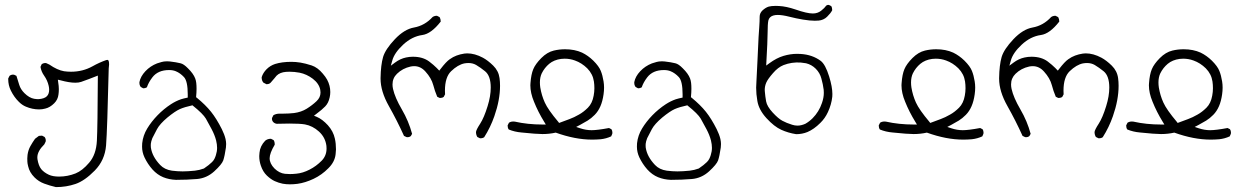

<svg xmlns="http://www.w3.org/2000/svg" viewBox="-20 -452 5040 776"><path d="M121.6 108.9Q111.3 123.5 102.8 138.7Q94.2 153.8 91.3 173.8Q90.3 182.6 90.3 188.2Q90.3 193.8 90.6 201.2Q90.8 208.5 93.8 220.2Q99.1 244.6 119.6 265.1Q136.2 281.7 158.4 290Q180.7 298.3 206.1 304.2Q248 304.2 285.2 291.5Q322.3 278.8 363 237.3Q403.8 195.8 408.7 135.7Q413.6 72.8 419.4 -175.3Q420.9 -185.5 420.9 -191.4Q420.9 -197.3 420.4 -200.2Q419.4 -206.5 417.7 -208.3Q416 -210 413.8 -210Q411.6 -210 408.7 -209Q380.9 -199.2 354 -184.1Q314.5 -162.1 267.1 -162.1Q252.9 -162.1 238.8 -164.1Q211.4 -168.9 179.7 -190.9L167 -196.8Q165.5 -197.3 163.6 -197.3Q155.3 -197.3 148.4 -192.4L143.6 -181.6Q147 -162.1 158.2 -146.5Q171.9 -127 176.8 -105Q178.7 -96.2 178.7 -89.8Q178.7 -72.3 169.4 -63Q159.7 -53.2 136.7 -51.3Q134.3 -51.3 129.9 -51.3Q125.5 -51.3 118.2 -52.7Q98.1 -56.2 78.6 -75.7Q63.5 -90.8 57.9 -108.6Q52.2 -126.5 46.4 -145.5L37.1 -149.9Q35.2 -150.4 32.7 -150.4Q24.9 -150.4 18.6 -145.5L13.2 -134.8Q13.2 -133.8 13.2 -132.3Q13.2 -107.4 23.9 -85.9Q37.1 -59.1 56.2 -40.5Q69.3 -27.3 84.5 -21Q110.8 -9.8 138.2 -9.8Q150.9 -9.8 163.1 -13.2Q182.1 -17.6 199.2 -34.7Q213.9 -49.3 216.3 -69.8Q217.8 -79.6 217.8 -91.8Q217.8 -104 215.3 -119.1L213.9 -129.9L224.6 -127.4Q260.3 -117.7 284.2 -117.7Q298.3 -117.7 308.1 -121.1Q336.4 -130.9 375.5 -146.5Q374.5 62.5 371.6 116.7Q368.7 172.9 340.3 205.6Q313 237.8 285.2 249Q252.9 261.7 218.8 261.7Q193.8 261.7 177.7 254.4Q157.7 245.1 146.5 231.4Q135.7 217.8 131.3 190.9Q130.9 187.5 130.9 184.1Q130.9 159.2 159.2 131.3L164.6 120.1Q165 118.2 165 115.7Q165 107.9 160.2 101.6L149.9 96.2L137.2 97.2Z M663.6 -168.9Q678.7 -168.9 690.4 -164.1Q708.5 -156.7 723.6 -140.4Q738.8 -124 738.8 -70.8Q738.8 -66.9 738.8 -57.6Q722.2 -54.2 711.4 -50.8Q690.4 -43.5 670.9 -30.8Q641.6 -11.7 616.7 13.9Q591.8 39.6 575 67.4Q558.1 95.2 554.7 127Q554.2 133.3 554.2 140.6Q554.2 163.1 564 184.1Q576.7 210.9 596.2 232.9Q615.7 254.4 639.6 264.2Q663.6 273.9 691.4 274.9Q735.4 274.9 776.4 271.5Q815.4 268.1 845.7 240.7Q876.5 212.4 882.3 196.3Q888.2 178.7 893.1 144.5Q894 138.7 894 130.1Q894 121.6 891.6 109.9Q887.2 91.3 876.5 69.8Q855 27.3 833 -0.2Q811 -27.8 775.9 -56.6L772.5 -59.1Q774.4 -79.1 774.4 -93Q774.4 -106.9 773.2 -116.9Q772 -127 769 -134.8Q761.7 -154.3 739.7 -175.8Q722.7 -193.4 709.5 -196.3Q691.9 -200.7 666.5 -203.6Q661.6 -204.1 657.5 -204.1Q653.3 -204.1 647.7 -203.9Q642.1 -203.6 633.1 -201.4Q624 -199.2 614.7 -195.8Q587.4 -185.1 567.6 -164.1Q547.9 -143.1 543.5 -120.1Q543.5 -119.1 543.5 -117.7Q543.5 -116.2 543.7 -114Q543.9 -111.8 544.4 -109.4Q545.9 -104.5 548.8 -100.6L558.6 -95.2Q559.1 -95.2 561.3 -95.2Q563.5 -95.2 567.1 -96.2Q570.8 -97.2 573.7 -99.1Q580.1 -118.7 595.7 -139.2Q618.2 -168.9 663.6 -168.9ZM674.8 237.8Q645 233.4 627.4 214.8Q611.3 197.8 602.1 180.7Q592.8 163.6 589.8 144.5Q589.4 140.1 589.4 136.7Q589.4 133.3 589.6 129.2Q589.8 125 591.6 118.7Q593.3 112.3 595.7 106.4Q604 89.4 614.7 69.8Q626 48.8 656.7 22.9Q687.5 -2.4 706.8 -11Q726.1 -19.5 757.8 -26.4Q780.3 -8.3 793.2 4.6Q806.2 17.6 812 27.3Q822.8 46.4 835.2 69.8Q847.7 93.3 853.5 115.7Q857.4 131.8 857.4 145.5Q857.4 160.2 852.5 175.3Q850.1 183.1 846.7 189.9Q843.3 196.8 836.9 203.1Q825.2 214.8 804.2 229Q785.6 235.8 767.6 237.8Q738.8 240.7 718 240.7Q697.3 240.7 674.8 237.8Z M1098.6 48.3Q1128.9 47.4 1149.9 47.4Q1192.4 47.4 1212.4 50.8Q1243.7 56.6 1269 79.6Q1294.9 103 1299.3 137.7Q1299.8 143.6 1299.8 148.4Q1299.8 177.2 1280.3 197.3Q1258.3 219.7 1231.4 233.4Q1204.1 247.6 1177.7 250Q1163.6 251.5 1152.1 251.5Q1140.6 251.5 1131.8 250.5Q1108.9 248 1089.4 229Q1069.8 209 1069.8 187.5Q1069.8 167.5 1090.3 132.8Q1090.3 131.8 1090.3 131.3Q1090.3 120.6 1085.9 114.3L1075.2 108.9Q1074.7 108.9 1074.2 108.9Q1061.5 108.9 1051.8 116.7Q1031.2 138.2 1028.8 165Q1027.8 171.9 1027.8 178.7Q1027.8 198.7 1034.2 217.3Q1042.5 242.2 1058.6 257.6Q1074.7 272.9 1090.3 280Q1106 287.1 1122.6 290.5Q1136.7 293 1151.6 293Q1166.5 293 1182.1 291Q1213.9 286.6 1247.3 270.8Q1280.8 254.9 1307.1 228Q1333 202.6 1336.4 171.4Q1337.9 159.7 1337.9 151.9Q1337.9 127.9 1333.5 108.4Q1327.1 78.6 1305.2 54.2Q1282.7 29.8 1260.7 20.5L1249 15.6L1259.3 7.8Q1281.2 -8.3 1294.4 -22Q1307.6 -35.6 1312.5 -58.6Q1314.9 -69.3 1314.9 -80.1Q1314.9 -106 1302.2 -129.9Q1295.4 -142.1 1284.7 -154.3Q1264.2 -179.2 1239.7 -187.5Q1213.9 -195.8 1194.6 -199Q1175.3 -202.1 1157.7 -202.1Q1119.6 -202.1 1091.8 -193.4Q1072.3 -187 1057.6 -172.4Q1043 -157.7 1037.6 -140.1Q1037.6 -139.6 1037.6 -138.7Q1037.6 -126.5 1044.4 -118.2L1056.6 -111.8Q1057.1 -111.8 1059.8 -111.8Q1062.5 -111.8 1066.4 -113Q1070.3 -114.3 1073.7 -117.7Q1082.5 -127 1089.1 -135.5Q1095.7 -144 1097.7 -146Q1111.3 -159.7 1136.2 -161.6Q1143.1 -162.1 1150.4 -162.1Q1169.9 -162.1 1190.9 -158.2Q1219.7 -152.3 1244.1 -133.8Q1269.5 -114.3 1274.4 -88.9Q1275.4 -83.5 1275.4 -78.1Q1275.4 -58.1 1259.3 -43Q1241.7 -26.4 1219.7 -12.7Q1197.8 1 1168.5 4.9Q1146.5 7.3 1125.5 7.3H1110.4Q1095.7 7.3 1085 13.7L1079.6 24.4Q1079.1 26.4 1079.1 27.8Q1079.1 35.6 1084.5 41.5Q1090.8 47.4 1098.6 48.3Z M1921.4 106.9Q1931.2 106.9 1937 102.5Q1962.4 62.5 1978 17.6Q2001 -47.9 2001 -105.5Q2001 -121.6 1999 -136.2Q1995.1 -165.5 1973.4 -186.8Q1951.7 -208 1931.6 -218.8Q1898.9 -236.3 1868.2 -236.3Q1862.3 -236.3 1856.4 -235.4Q1839.8 -232.9 1825.4 -227.5Q1811 -222.2 1797.4 -212.4Q1783.2 -202.6 1760.7 -173.3L1755.4 -166.5Q1747.6 -174.8 1745.1 -177.2Q1732.9 -189.5 1714.4 -203.6Q1688.5 -222.7 1648.9 -222.7Q1634.8 -222.7 1621.1 -219.7Q1597.7 -214.8 1576.7 -199.2L1559.6 -186.5L1565.4 -207Q1573.7 -238.3 1609.4 -271.5Q1645 -304.7 1687 -310.5Q1722.7 -315.4 1761.2 -364.7Q1761.2 -365.2 1761.2 -365.7Q1761.2 -375 1756.8 -382.8L1746.1 -388.2Q1745.6 -388.2 1743.7 -388.2Q1741.7 -388.2 1739.3 -387.7Q1733.4 -386.7 1728.5 -383.3Q1696.8 -348.6 1653.3 -340.8Q1614.3 -334 1575.9 -293.5Q1537.6 -252.9 1528.3 -221.7Q1519 -189.5 1518.1 -136.7Q1518.1 -135.3 1518.1 -133.8Q1518.1 -83 1551.5 -23.7Q1585 35.6 1612.8 97.2L1623 102.1Q1625 102.5 1626.5 102.5Q1635.3 102.5 1640.6 97.7L1645.5 88.9Q1631.8 37.6 1604 -10Q1576.2 -57.6 1568.4 -92.8Q1566.4 -102.1 1566.4 -110.8Q1566.4 -136.2 1584.5 -153.8Q1606.9 -175.8 1639.6 -183.1Q1647 -184.6 1654.3 -184.6Q1680.2 -184.6 1699.7 -162.6Q1723.6 -136.2 1731 -108.4Q1737.3 -84 1747.1 -61L1756.8 -56.2Q1757.3 -56.2 1758.1 -56.2Q1758.8 -56.2 1760 -56.2Q1761.2 -56.2 1762.5 -56.4Q1763.7 -56.6 1764.9 -56.9Q1766.1 -57.1 1767.3 -57.4Q1768.6 -57.6 1769.5 -58.1Q1771.5 -59.1 1773.4 -60.5L1778.8 -70.8Q1778.3 -78.6 1778.3 -85.4Q1778.3 -140.1 1803.2 -164.1Q1830.6 -190.4 1856.9 -195.8Q1865.7 -197.3 1873.5 -197.3Q1890.6 -197.3 1904.3 -189.5Q1922.4 -178.7 1940.4 -164.1Q1963.4 -145.5 1963.4 -98.1Q1963.4 -63.5 1950.7 -22.9Q1936.5 23.4 1920.7 47.9Q1904.8 72.3 1903.8 81.5Q1903.8 92.8 1909.2 101.6L1919.9 106.9Q1920.4 106.9 1921.4 106.9Z M2441.4 65.4Q2394 74.2 2371.1 74.2Q2348.1 74.2 2324.7 66.4L2308.6 61L2323.7 53.2Q2340.3 44.4 2355 35.4Q2369.6 26.4 2383.8 12Q2397.9 -2.4 2406.7 -22.7Q2415.5 -43 2419.4 -70.8Q2421.4 -85 2421.4 -97.9Q2421.4 -110.8 2419.4 -123Q2415.5 -147.5 2408.2 -165.5Q2400.9 -184.1 2377.9 -207Q2356.9 -227.5 2332.5 -239.3Q2302.7 -252.9 2263.7 -252.9Q2240.2 -252.9 2218.3 -247.6Q2191.4 -241.2 2167.7 -217.3Q2144 -193.4 2135.3 -172.4Q2126.5 -151.4 2124 -116.2Q2123.5 -111.8 2123.5 -107.4Q2123.5 -76.2 2138.2 -41Q2154.8 0.5 2179.2 40L2186 51.3H2172.9Q2112.8 51.3 2061 39.6Q2057.6 39.1 2054.4 39.1Q2051.3 39.1 2048.3 39.6Q2042.5 40.5 2037.1 43.9L2031.7 54.7Q2031.7 55.2 2031.7 56.2Q2031.7 64.9 2036.1 71.3Q2059.6 81.1 2087.9 83.5Q2147.9 89.8 2172.4 89.8Q2200.2 89.8 2226.1 84Q2304.7 112.3 2373 112.3Q2389.6 112.3 2407.7 110.8Q2430.2 108.4 2450.2 99.1L2454.6 88.9Q2455.1 86.9 2455.1 84Q2455.1 76.2 2451.2 70.3ZM2162.1 -118.7Q2162.1 -139.6 2169.4 -155.3Q2180.7 -178.2 2199.7 -194.1Q2218.8 -210 2247.6 -213.9Q2255.4 -214.8 2262.2 -214.8Q2283.7 -214.8 2303.7 -207.5Q2331.1 -197.8 2353.5 -175.8Q2376 -152.8 2380.4 -122.6Q2382.3 -109.9 2382.3 -95.2Q2382.3 -80.6 2379.4 -65.4Q2374 -34.7 2356.2 -16.8Q2338.4 1 2319.8 11.2Q2300.3 22.5 2281.7 29.3L2239.7 44.9L2236.8 41Q2194.8 -8.8 2181.9 -37.6Q2168.9 -66.4 2163.6 -98.6Q2162.1 -108.9 2162.1 -118.7Z M2663.6 -168.9Q2678.7 -168.9 2690.4 -164.1Q2708.5 -156.7 2723.6 -140.4Q2738.8 -124 2738.8 -70.8Q2738.8 -66.9 2738.8 -57.6Q2722.2 -54.2 2711.4 -50.8Q2690.4 -43.5 2670.9 -30.8Q2641.6 -11.7 2616.7 13.9Q2591.8 39.6 2575 67.4Q2558.1 95.2 2554.7 127Q2554.2 133.3 2554.2 140.6Q2554.2 163.1 2564 184.1Q2576.7 210.9 2596.2 232.9Q2615.7 254.4 2639.6 264.2Q2663.6 273.9 2691.4 274.9Q2735.4 274.9 2776.4 271.5Q2815.4 268.1 2845.7 240.7Q2876.5 212.4 2882.3 196.3Q2888.2 178.7 2893.1 144.5Q2894 138.7 2894 130.1Q2894 121.6 2891.6 109.9Q2887.2 91.3 2876.5 69.8Q2855 27.3 2833 -0.2Q2811 -27.8 2775.9 -56.6L2772.5 -59.1Q2774.4 -79.1 2774.4 -93Q2774.4 -106.9 2773.2 -116.9Q2772 -127 2769 -134.8Q2761.7 -154.3 2739.7 -175.8Q2722.7 -193.4 2709.5 -196.3Q2691.9 -200.7 2666.5 -203.6Q2661.6 -204.1 2657.5 -204.1Q2653.3 -204.1 2647.7 -203.9Q2642.1 -203.6 2633.1 -201.4Q2624 -199.2 2614.7 -195.8Q2587.4 -185.1 2567.6 -164.1Q2547.9 -143.1 2543.5 -120.1Q2543.5 -119.1 2543.5 -117.7Q2543.5 -116.2 2543.7 -114Q2543.9 -111.8 2544.4 -109.4Q2545.9 -104.5 2548.8 -100.6L2558.6 -95.2Q2559.1 -95.2 2561.3 -95.2Q2563.5 -95.2 2567.1 -96.2Q2570.8 -97.2 2573.7 -99.1Q2580.1 -118.7 2595.7 -139.2Q2618.2 -168.9 2663.6 -168.9ZM2674.8 237.8Q2645 233.4 2627.4 214.8Q2611.3 197.8 2602.1 180.7Q2592.8 163.6 2589.8 144.5Q2589.4 140.1 2589.4 136.7Q2589.4 133.3 2589.6 129.2Q2589.8 125 2591.6 118.7Q2593.3 112.3 2595.7 106.4Q2604 89.4 2614.7 69.8Q2626 48.8 2656.7 22.9Q2687.5 -2.4 2706.8 -11Q2726.1 -19.5 2757.8 -26.4Q2780.3 -8.3 2793.2 4.6Q2806.2 17.6 2812 27.3Q2822.8 46.4 2835.2 69.8Q2847.7 93.3 2853.5 115.7Q2857.4 131.8 2857.4 145.5Q2857.4 160.2 2852.5 175.3Q2850.1 183.1 2846.7 189.9Q2843.3 196.8 2836.9 203.1Q2825.2 214.8 2804.2 229Q2785.6 235.8 2767.6 237.8Q2738.8 240.7 2718 240.7Q2697.3 240.7 2674.8 237.8Z M3330.1 -432.1Q3329.6 -432.1 3328.4 -432.1Q3327.1 -432.1 3325.2 -432.1Q3321.8 -431.2 3319.8 -429.7L3318.8 -428.7Q3313 -419.9 3298.8 -408.7Q3284.7 -397.5 3265.1 -397.5Q3241.7 -397.5 3195.3 -413.6Q3157.7 -426.3 3128.9 -427.7Q3122.1 -428.2 3115.7 -428.2Q3097.2 -428.2 3086.9 -425.3Q3074.2 -421.4 3061.5 -409.7Q3050.3 -398.9 3050.3 -384.3Q3050.3 -365.7 3048.6 -342Q3046.9 -318.4 3045.9 -302.2Q3044.4 -270 3041.5 -208Q3038.6 -146 3037.4 -125.7Q3036.1 -105.5 3036.1 -97.7Q3036.1 -71.8 3041 -43.9Q3046.9 -8.3 3077.6 25.4Q3108.9 59.6 3137.5 72.5Q3166 85.4 3197.8 90.3Q3222.2 90.3 3243.7 81.5Q3270 70.3 3295.4 44.9Q3314.5 26.4 3326.2 1Q3340.3 -29.3 3343.8 -61Q3344.2 -66.4 3344.2 -72.3Q3344.2 -100.6 3331.1 -143.1Q3315.9 -191.9 3296.9 -206.1Q3263.2 -231 3216.3 -233.9Q3209 -234.4 3201.7 -234.4Q3174.3 -234.4 3146.5 -226.1Q3118.7 -217.8 3089.4 -196.3L3076.7 -187Q3082.5 -290 3082.5 -322.3Q3082.5 -354.5 3085.4 -369.1Q3087.4 -377 3092.3 -381.8Q3102.1 -391.6 3123.5 -391.6Q3142.1 -391.6 3169.9 -384.5Q3197.8 -377.4 3225.6 -372.8Q3253.4 -368.2 3272.9 -368.2Q3280.3 -368.2 3289.1 -368.9Q3297.9 -369.6 3306.9 -373.5Q3315.9 -377.4 3322.8 -384.3Q3336.9 -397.9 3343.3 -410.2Q3343.3 -411.1 3343.3 -413.6Q3343.3 -420.9 3339.8 -427.2ZM3203.1 55.7Q3192.4 55.7 3181.6 52.2Q3158.2 44.9 3142.1 36.1Q3125.5 27.3 3103 2.9Q3080.1 -22 3076.4 -42.2Q3072.8 -62.5 3071.3 -81.1Q3070.8 -84.5 3070.8 -88.4Q3070.8 -104 3077.1 -118.4Q3083.5 -132.8 3104 -156.2Q3124.5 -180.2 3147 -189Q3179.7 -201.7 3216.3 -199.2Q3227.5 -198.2 3237.8 -196.3Q3260.3 -190.9 3277.1 -174.1Q3293.9 -157.2 3299.8 -134.3Q3306.2 -111.8 3309.1 -88.9Q3309.6 -83 3309.6 -76.7Q3309.6 -57.6 3302.2 -36.1Q3290 0 3264.2 25.9Q3251 39.1 3234.9 48.3Q3218.3 55.7 3203.1 55.7Z M3941.4 65.4Q3894 74.2 3871.1 74.2Q3848.1 74.2 3824.7 66.4L3808.6 61L3823.7 53.2Q3840.3 44.4 3855 35.4Q3869.6 26.4 3883.8 12Q3897.9 -2.4 3906.7 -22.7Q3915.5 -43 3919.4 -70.8Q3921.4 -85 3921.4 -97.9Q3921.4 -110.8 3919.4 -123Q3915.5 -147.5 3908.2 -165.5Q3900.9 -184.1 3877.9 -207Q3856.9 -227.5 3832.5 -239.3Q3802.7 -252.9 3763.7 -252.9Q3740.2 -252.9 3718.3 -247.6Q3691.4 -241.2 3667.7 -217.3Q3644 -193.4 3635.3 -172.4Q3626.5 -151.4 3624 -116.2Q3623.5 -111.8 3623.5 -107.4Q3623.5 -76.2 3638.2 -41Q3654.8 0.5 3679.2 40L3686 51.3H3672.9Q3612.8 51.3 3561 39.6Q3557.6 39.1 3554.4 39.1Q3551.3 39.1 3548.3 39.6Q3542.5 40.5 3537.1 43.9L3531.7 54.7Q3531.7 55.2 3531.7 56.2Q3531.7 64.9 3536.1 71.3Q3559.6 81.1 3587.9 83.5Q3647.9 89.8 3672.4 89.8Q3700.2 89.8 3726.1 84Q3804.7 112.3 3873 112.3Q3889.6 112.3 3907.7 110.8Q3930.2 108.4 3950.2 99.1L3954.6 88.9Q3955.1 86.9 3955.1 84Q3955.1 76.2 3951.2 70.3ZM3662.1 -118.7Q3662.1 -139.6 3669.4 -155.3Q3680.7 -178.2 3699.7 -194.1Q3718.8 -210 3747.6 -213.9Q3755.4 -214.8 3762.2 -214.8Q3783.7 -214.8 3803.7 -207.5Q3831.1 -197.8 3853.5 -175.8Q3876 -152.8 3880.4 -122.6Q3882.3 -109.9 3882.3 -95.2Q3882.3 -80.6 3879.4 -65.4Q3874 -34.7 3856.2 -16.8Q3838.4 1 3819.8 11.2Q3800.3 22.5 3781.7 29.3L3739.7 44.9L3736.8 41Q3694.8 -8.8 3681.9 -37.6Q3668.9 -66.4 3663.6 -98.6Q3662.1 -108.9 3662.1 -118.7Z M4421.4 106.9Q4431.2 106.9 4437 102.5Q4462.4 62.5 4478 17.6Q4501 -47.9 4501 -105.5Q4501 -121.6 4499 -136.2Q4495.1 -165.5 4473.4 -186.8Q4451.7 -208 4431.6 -218.8Q4398.9 -236.3 4368.2 -236.3Q4362.3 -236.3 4356.4 -235.4Q4339.8 -232.9 4325.4 -227.5Q4311 -222.2 4297.4 -212.4Q4283.2 -202.6 4260.7 -173.3L4255.4 -166.5Q4247.6 -174.8 4245.1 -177.2Q4232.9 -189.5 4214.4 -203.6Q4188.5 -222.7 4148.9 -222.7Q4134.8 -222.7 4121.1 -219.7Q4097.7 -214.8 4076.7 -199.2L4059.6 -186.5L4065.4 -207Q4073.7 -238.3 4109.4 -271.5Q4145 -304.7 4187 -310.5Q4222.7 -315.4 4261.2 -364.7Q4261.2 -365.2 4261.2 -365.7Q4261.2 -375 4256.8 -382.8L4246.1 -388.2Q4245.6 -388.2 4243.7 -388.2Q4241.7 -388.2 4239.3 -387.7Q4233.4 -386.7 4228.5 -383.3Q4196.8 -348.6 4153.3 -340.8Q4114.3 -334 4075.9 -293.5Q4037.6 -252.9 4028.3 -221.7Q4019 -189.5 4018.1 -136.7Q4018.1 -135.3 4018.1 -133.8Q4018.1 -83 4051.5 -23.7Q4085 35.6 4112.8 97.2L4123 102.1Q4125 102.5 4126.5 102.5Q4135.3 102.5 4140.6 97.7L4145.5 88.9Q4131.8 37.6 4104 -10Q4076.2 -57.6 4068.4 -92.8Q4066.4 -102.1 4066.4 -110.8Q4066.4 -136.2 4084.5 -153.8Q4106.9 -175.8 4139.6 -183.1Q4147 -184.6 4154.3 -184.6Q4180.2 -184.6 4199.7 -162.6Q4223.6 -136.2 4231 -108.4Q4237.3 -84 4247.1 -61L4256.8 -56.2Q4257.3 -56.2 4258.1 -56.2Q4258.8 -56.2 4260 -56.2Q4261.2 -56.2 4262.5 -56.4Q4263.7 -56.6 4264.9 -56.9Q4266.1 -57.1 4267.3 -57.4Q4268.6 -57.6 4269.5 -58.1Q4271.5 -59.1 4273.4 -60.5L4278.8 -70.8Q4278.3 -78.6 4278.3 -85.4Q4278.3 -140.1 4303.2 -164.1Q4330.6 -190.4 4356.9 -195.8Q4365.7 -197.3 4373.5 -197.3Q4390.6 -197.3 4404.3 -189.5Q4422.4 -178.7 4440.4 -164.1Q4463.4 -145.5 4463.4 -98.1Q4463.4 -63.5 4450.7 -22.9Q4436.5 23.4 4420.7 47.9Q4404.8 72.3 4403.8 81.5Q4403.8 92.8 4409.2 101.6L4419.9 106.9Q4420.4 106.9 4421.4 106.9Z M4941.4 65.4Q4894 74.2 4871.1 74.2Q4848.1 74.2 4824.7 66.4L4808.6 61L4823.7 53.2Q4840.3 44.4 4855 35.4Q4869.6 26.4 4883.8 12Q4897.9 -2.4 4906.7 -22.7Q4915.5 -43 4919.4 -70.8Q4921.4 -85 4921.4 -97.9Q4921.4 -110.8 4919.4 -123Q4915.5 -147.5 4908.2 -165.5Q4900.9 -184.1 4877.9 -207Q4856.9 -227.5 4832.5 -239.3Q4802.7 -252.9 4763.7 -252.9Q4740.2 -252.9 4718.3 -247.6Q4691.4 -241.2 4667.7 -217.3Q4644 -193.4 4635.3 -172.4Q4626.5 -151.4 4624 -116.2Q4623.5 -111.8 4623.5 -107.4Q4623.5 -76.2 4638.2 -41Q4654.8 0.5 4679.2 40L4686 51.3H4672.9Q4612.8 51.3 4561 39.6Q4557.6 39.1 4554.4 39.1Q4551.3 39.1 4548.3 39.6Q4542.5 40.5 4537.1 43.9L4531.7 54.7Q4531.7 55.2 4531.7 56.2Q4531.7 64.9 4536.1 71.3Q4559.6 81.1 4587.9 83.5Q4647.9 89.8 4672.4 89.8Q4700.2 89.8 4726.1 84Q4804.7 112.3 4873 112.3Q4889.6 112.3 4907.7 110.8Q4930.2 108.4 4950.2 99.1L4954.6 88.9Q4955.1 86.9 4955.1 84Q4955.1 76.2 4951.2 70.3ZM4662.1 -118.7Q4662.1 -139.6 4669.4 -155.3Q4680.7 -178.2 4699.7 -194.1Q4718.8 -210 4747.6 -213.9Q4755.4 -214.8 4762.2 -214.8Q4783.7 -214.8 4803.7 -207.5Q4831.1 -197.8 4853.5 -175.8Q4876 -152.8 4880.4 -122.6Q4882.3 -109.9 4882.3 -95.2Q4882.3 -80.6 4879.4 -65.4Q4874 -34.7 4856.2 -16.8Q4838.4 1 4819.8 11.2Q4800.3 22.5 4781.7 29.3L4739.7 44.9L4736.8 41Q4694.8 -8.8 4681.9 -37.6Q4668.9 -66.4 4663.6 -98.6Q4662.1 -108.9 4662.1 -118.7Z"/></svg>

Font: Bakudai
Style: ExtraLight
Weight: 200
Version: Version 1.48